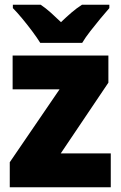

<svg xmlns="http://www.w3.org/2000/svg" viewBox="-20 -879 507 806"><path d="M445 -93H21V-198L230 -504H33V-646H435V-532L235 -235H445ZM149 -699Q136 -720 115.5 -747.5Q95 -775 73 -801.5Q51 -828 34 -845V-859H151Q173 -844 192.5 -826.5Q212 -809 236 -786Q260 -809 281 -827Q302 -845 324 -859H439V-845Q423 -827 401.5 -801Q380 -775 359 -748Q338 -721 325 -699Z"/></svg>

Font: Noto Sans Telugu UI SemiCondensed Black
Style: Regular
Weight: 900
Width: 4
Designer: Jelle Bosma - Monotype Design Team
Foundry: Monotype Imaging Inc.
Version: Version 2.005; ttfautohint (v1.8.4.7-5d5b)